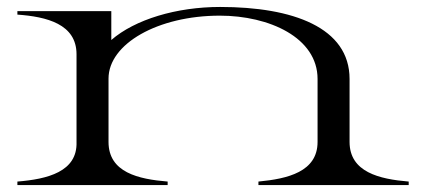

<svg xmlns="http://www.w3.org/2000/svg" viewBox="-20 -532 1217 552"><path d="M985 -124V-305C985 -453 822 -512 613 -512C487 -512 368 -476 300 -417V-500H30V-490C114 -484 200 -463 200 -376V-124C203 -38 116 -17 30 -10V0H462V-10C378 -17 292 -36 292 -124V-306C292 -406 434 -487 612 -487C754 -487 893 -424 893 -305V-124C893 -38 807 -18 723 -10V0H1155V-10C1071 -17 985 -37 985 -124Z"/></svg>

Font: Sprat Extended
Style: Regular
Weight: 400
Width: 9
Designer: Ethan Nakache
Foundry: Collletttivo
Version: Version 2.000;Glyphs 3.2 (3217)